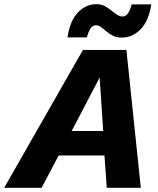

<svg xmlns="http://www.w3.org/2000/svg" viewBox="-75 -899 756 919"><path d="M-55 0 322 -660H530L599 0H436L425 -155H206L124 0ZM268 -272H419L402 -528ZM649 -878Q637 -798 597.5 -758.5Q558 -719 509 -719Q483 -719 465.5 -728Q448 -737 434.5 -748.5Q421 -760 409.5 -769Q398 -778 384 -778Q368 -778 358 -762.5Q348 -747 341 -720H248Q260 -800 298 -839.5Q336 -879 386 -879Q409 -879 426 -870Q443 -861 457 -849.5Q471 -838 484.5 -829Q498 -820 512 -820Q527 -820 537.5 -835Q548 -850 555 -878Z"/></svg>

Font: Kantumruy Pro
Style: Italic
Weight: 400
Italic angle: -13°
Designer: Sovichet Tep
Foundry: Sovichet Tep
Version: Version 1.002